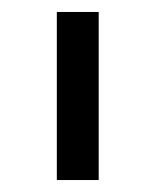

<svg xmlns="http://www.w3.org/2000/svg" viewBox="-20 -720 260 321"><path d="M75 -419V-700H145V-419Z"/></svg>

Font: MuseoModerno SemiBold Light
Style: Regular
Weight: 300
Version: Version 1.001